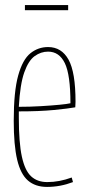

<svg xmlns="http://www.w3.org/2000/svg" viewBox="-20 -725 344 755"><path d="M165 10Q119 10 90 -15Q61 -40 47.5 -97Q34 -154 34 -250Q34 -365 51.5 -428Q69 -491 99.5 -515.5Q130 -540 169 -540Q222 -540 249.5 -490.5Q277 -441 277 -325Q277 -321 276.5 -313Q276 -305 276 -303Q248 -298 192 -292.5Q136 -287 54 -287Q54 -281 54 -275Q54 -269 54 -263Q54 -164 66 -109Q78 -54 102.5 -31.5Q127 -9 166 -9Q213 -9 262 -27L267 -9Q217 10 165 10ZM54 -305Q98 -305 140 -307.5Q182 -310 213.5 -313Q245 -316 257 -319Q257 -431 235 -476.5Q213 -522 169 -522Q141 -522 116.5 -504.5Q92 -487 75.5 -440.5Q59 -394 54 -305ZM78 -685V-705H248V-685Z"/></svg>

Font: Georama Condensed Thin
Style: Regular
Weight: 100
Width: 3
Designer: Jean-Baptiste Levee
Foundry: Production Type
Version: Version 1.000